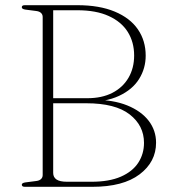

<svg xmlns="http://www.w3.org/2000/svg" viewBox="-20 -720 654 740"><path d="M581.5 -170Q581.5 -96 518 -48Q454.5 0 336 0H76Q69.5 0 66.8 -2.2Q64 -4.5 64 -8Q64 -15 78 -17L120.5 -22.5Q132 -24 138.2 -30Q144.5 -36 144.5 -45.5V-654.5Q144.5 -664 138.2 -670Q132 -676 120.5 -677.5L78 -683Q64 -685 64 -692Q64 -696 66.8 -698Q69.5 -700 76 -700H278Q363.5 -700 422.5 -675.2Q481.5 -650.5 511.5 -606.8Q541.5 -563 541.5 -505.5Q541.5 -456.5 516.2 -415.8Q491 -375 438.8 -350.5Q386.5 -326 305.5 -326L340.5 -335.5Q416.5 -335.5 470.2 -313.8Q524 -292 552.8 -254.8Q581.5 -217.5 581.5 -170ZM312.5 -322H170V-341.5H316.5Q373 -341.5 413.2 -362.2Q453.5 -383 475.2 -420.2Q497 -457.5 497 -506Q497 -557.5 472.5 -596.8Q448 -636 399.2 -658.2Q350.5 -680.5 278 -680.5H185V-53.5Q185 -37 197.8 -28.2Q210.5 -19.5 238.5 -19.5H332.5Q401 -19.5 446 -39.2Q491 -59 513 -93Q535 -127 535 -169.5Q535 -236 479.8 -279Q424.5 -322 312.5 -322Z"/></svg>

Font: Fraunces Thin
Style: Regular
Weight: 250
Version: Version 1.000;[b76b70a41]